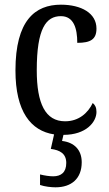

<svg xmlns="http://www.w3.org/2000/svg" viewBox="-20 -566 466 820"><path d="M217 234C285 234 329 197 329 127C329 74 297 42 245 36L251 10C348 10 392 -45 392 -88C392 -107 386 -118 376 -126C356 -84 317 -48 258 -48C174 -48 137 -123 137 -266C137 -445 177 -497 240 -497C295 -497 310 -445 310 -383C367 -383 392 -398 392 -444C392 -510 327 -546 240 -546C130 -546 46 -479 46 -265C46 -89 112 -7 211 8L197 70C236 75 263 90 263 130C263 170 241 187 207 187C192 187 171 184 151 179V224C171 231 199 234 217 234Z"/></svg>

Font: Noto Serif Sinhala Condensed
Style: Regular
Weight: 400
Width: 3
Designer: Jelle Bosma - Monotype Design Team
Foundry: Monotype Imaging Inc.
Version: Version 2.007